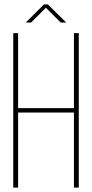

<svg xmlns="http://www.w3.org/2000/svg" viewBox="-20 -850 417 870"><path d="M188 -815 121 -748H97L179 -830H197L280 -748H255ZM315 -340H62V0H40V-700H62V-360H315V-700H337V0H315Z"/></svg>

Font: Bebas Neue Light
Style: Regular
Weight: 300
Designer: Ryoichi Tsunekawa
Foundry: Ryoichi Tsunekawa
Version: Version 001.003; ttfautohint (v1.5.65-e2d9)